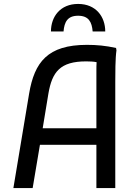

<svg xmlns="http://www.w3.org/2000/svg" viewBox="-20 -956 702 976"><path d="M377 -876C431 -876 447 -844 451 -796H515C515 -872 467 -936 377 -936C287 -936 239 -872 239 -796H303C307 -844 323 -876 377 -876ZM570 -712C518 -724 470 -728 422 -728C222 -728 155 -640 128 -480L48 0H146L183 -220H470V0H566V-540C566 -580 566 -660 572 -700ZM197 -304 226 -480C245 -591 286 -644 418 -644C438 -644 456 -643 471 -640C470 -625 470 -609 470 -592V-304Z"/></svg>

Font: Kufam Arabic Latin Roman Normal
Style: Regular
Weight: 400
Designer: Wael Morcos & Artur Schmal
Version: Version 1.200;PS 001.200;hotconv 1.0.88;makeotf.lib2.5.64775